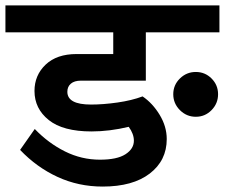

<svg xmlns="http://www.w3.org/2000/svg" viewBox="-41 -682 828 707"><path d="M767 -563H496V-385H257Q233 -385 220 -374Q207 -363 207 -344Q207 -297 294 -297Q339 -297 391.5 -304.5Q444 -312 484 -327Q521 -302 547 -259Q573 -216 573 -170Q573 -91 510.5 -43Q448 5 337 5Q248 5 171 -30.5Q94 -66 33 -130L87 -207Q137 -155 198 -124.5Q259 -94 327 -94Q390 -94 421 -114Q452 -134 452 -164Q452 -189 433 -215Q362 -198 296 -198Q191 -198 138.5 -240Q86 -282 86 -347Q86 -405 127 -444Q168 -483 241 -483H376V-563H-21V-662H767ZM762 -335Q762 -301 738 -276.5Q714 -252 680 -252Q646 -252 621.5 -276.5Q597 -301 597 -335Q597 -369 621.5 -393Q646 -417 680 -417Q714 -417 738 -393Q762 -369 762 -335Z"/></svg>

Font: MartelSansBold
Style: Bold
Weight: 700
Designer: Dan Reynolds and Mathieu Réguer
Foundry: Dan Reynolds and Mathieu Réguer
Version: Version 1.002; ttfautohint (v1.1) -l 5 -r 5 -G 72 -x 0 -D la